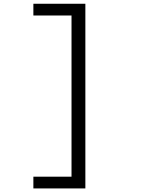

<svg xmlns="http://www.w3.org/2000/svg" viewBox="-20 -824 890 1047"><path d="M162 139.5H370V-739.5H162V-803.5H445.5V203.5H162Z"/></svg>

Font: League Mono Wide Light
Style: Regular
Weight: 300
Width: 8
Designer: Tyler Finck
Foundry: The League of Moveable Type / Tyler Finck
Version: Version 2.210